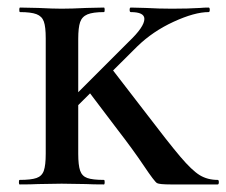

<svg xmlns="http://www.w3.org/2000/svg" viewBox="-20 -488 599 508"><path d="M32 -12Q62 -12 76.5 -17Q91 -22 96 -36.5Q101 -51 101 -81V-387Q101 -417 96 -431Q91 -445 76.5 -450.5Q62 -456 33 -456Q31 -456 31 -462Q31 -468 33 -468L81 -467Q121 -465 143 -465Q169 -465 209 -467L255 -468Q257 -468 257 -462Q257 -456 255 -456Q226 -456 211.5 -450Q197 -444 192 -429.5Q187 -415 187 -385V-81Q187 -51 192 -36.5Q197 -22 211 -17Q225 -12 255 -12Q257 -12 257 -6Q257 0 255 0Q225 0 208 -1L143 -2L81 -1Q63 0 32 0Q30 0 30 -6Q30 -12 32 -12ZM291 -145 213 -248 275 -307 359 -198Q426 -110 457 -73.5Q488 -37 508.5 -24.5Q529 -12 556 -12Q559 -12 559 -6Q559 0 556 0H432Q402 0 395.5 -3.5Q389 -7 360.5 -49.5Q332 -92 291 -145ZM362 -438Q362 -456 326 -456Q323 -456 323 -462Q323 -468 326 -468L365 -467Q401 -465 435 -465Q478 -465 510 -467Q519 -468 532 -468Q535 -468 535 -462Q535 -456 532 -456Q495 -456 439.5 -430.5Q384 -405 343 -365L158 -181L128 -185L321 -378Q362 -417 362 -438Z"/></svg>

Font: Cormorant SC SemiBold
Style: Regular
Weight: 600
Designer: Christian Thalmann (Catharsis Fonts)
Foundry: Catharsis Fonts
Version: Version 4.000